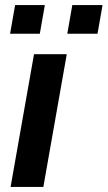

<svg xmlns="http://www.w3.org/2000/svg" viewBox="-20 -742 427 762"><path d="M22 0 115 -527H245L152 0ZM20 -608 40 -722H158L138 -608ZM247 -608 267 -722H387L367 -608Z"/></svg>

Font: Archivo SemiExpanded SemiBold
Style: Italic
Weight: 600
Width: 6
Italic angle: -10°
Designer: Hector Gatti
Foundry: Omnibus-Type
Version: Version 2.001